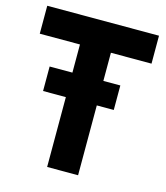

<svg xmlns="http://www.w3.org/2000/svg" viewBox="-106 -781 744 863"><g transform="rotate(15 266.0 -350.0)"><path d="M88 -439H417V-325H88ZM7 -700H527V-570H338V0H194V-570H7Z"/></g></svg>

Font: Venryn Sans SemiBold
Style: Regular
Weight: 600
Designer: Owen Earl, indestructible type* (font) & Cristiano Sobral (main changes)
Version: Version 3.60;October 28, 2020;FontCreator 13.0.0.2681 64-bit